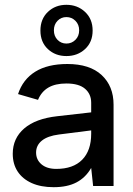

<svg xmlns="http://www.w3.org/2000/svg" viewBox="-20 -773 554 798"><path d="M33 -134Q33 -198 80.5 -239Q128 -280 218 -290L359 -306V-346Q359 -382 333.5 -404Q308 -426 256 -426Q210 -426 181 -409Q152 -392 138 -358L55 -382Q75 -443 126.5 -475Q178 -507 260 -507Q353 -507 402.5 -461Q452 -415 452 -338V0H367L359 -75Q336 -35 298 -15Q260 5 203 5Q150 5 112 -12Q74 -29 53.5 -60Q33 -91 33 -134ZM359 -217V-231L225 -214Q178 -208 154 -188.5Q130 -169 130 -139Q130 -109 152.5 -90Q175 -71 214 -71Q284 -71 321.5 -109Q359 -147 359 -217ZM148 -646Q148 -694 179 -723.5Q210 -753 256 -753Q302 -753 333.5 -723.5Q365 -694 365 -646Q365 -598 333.5 -569Q302 -540 256 -540Q210 -540 179 -569Q148 -598 148 -646ZM309 -647Q309 -671 293.5 -686.5Q278 -702 256 -702Q234 -702 219 -686.5Q204 -671 204 -647Q204 -623 219 -607.5Q234 -592 256 -592Q278 -592 293.5 -607.5Q309 -623 309 -647Z"/></svg>

Font: AF Albert Sans Medium
Style: Regular
Weight: 500
Designer: Andreas Rasmussen
Foundry: a.Foundry
Version: Version 1.300;Glyphs 3.2 (3231)